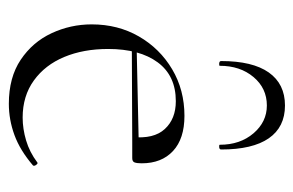

<svg xmlns="http://www.w3.org/2000/svg" viewBox="-138 -530 680 445"><g transform="rotate(90 202.5 -308.0)"><path d="M221 12Q160 12 119 -15.5Q78 -43 57.5 -87Q37 -131 37 -180Q37 -241 65 -289.5Q93 -338 141 -366.5Q189 -395 249 -395Q302 -395 330.5 -368.5Q359 -342 359 -296Q359 -285 357 -279.5Q355 -274 347 -274H298Q303 -324 279.5 -349.5Q256 -375 215 -375Q156 -375 125 -333Q94 -291 94 -218Q94 -161 112.5 -116.5Q131 -72 167 -46Q203 -20 253 -20Q279 -20 306 -28Q333 -36 357 -54Q359 -56 362.5 -51.5Q366 -47 364 -44Q329 -14 293.5 -1Q258 12 221 12ZM81 -273 80 -284 310 -289V-274ZM133 -477Q133 -475 127.5 -475.5Q122 -476 122 -480Q122 -553 148.5 -590.5Q175 -628 225 -628Q275 -628 301 -590.5Q327 -553 327 -480Q327 -476 321.5 -475.5Q316 -475 316 -477Q316 -524 289.5 -555Q263 -586 225 -586Q185 -586 159 -555Q133 -524 133 -477Z"/></g></svg>

Font: Cormorant Light Light
Style: Regular
Weight: 300
Version: Version 4.000